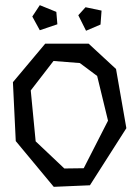

<svg xmlns="http://www.w3.org/2000/svg" viewBox="-20 -695 539 743"><path d="M30 0ZM187 -459 99 -345 118 -148 229 -43 304 -44 398 -228 356 -401 289 -451ZM323 -526 429 -428 469 -199 328 22 188 28 41 -149 30 -377 155 -526ZM373 -654 369 -600 313 -576 283 -636 311 -667ZM198 -649 202 -601 134 -578 105 -631 134 -675Z"/></svg>

Font: Underdog
Style: Regular
Weight: 400
Designer: Sergey Steblina
Foundry: Sergey Steblina, Jovanny Lemonad
Version: Version 1.001; ttfautohint (v0.9)